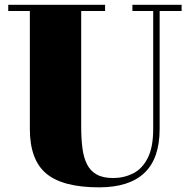

<svg xmlns="http://www.w3.org/2000/svg" viewBox="-20 -770 796 804"><path d="M740.5 -750V-724H648.5V-230Q648.5 -106.5 584.8 -46Q521 14.5 395 14.5Q243 14.5 174 -43Q105 -100.5 105 -230V-724H14.5V-750H420V-724H320V-240Q320 -190.5 325 -150.8Q330 -111 344 -82.8Q358 -54.5 384.5 -39.5Q411 -24.5 453.5 -24.5Q498.5 -24.5 536.8 -43.5Q575 -62.5 598.2 -107.5Q621.5 -152.5 621.5 -230V-724H534.5V-750Z"/></svg>

Font: Bodoni Moda 9pt Black
Style: Regular
Weight: 900
Designer: Owen Earl
Foundry: indestructible type
Version: Version 2.005